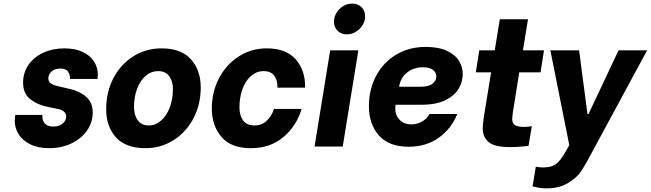

<svg xmlns="http://www.w3.org/2000/svg" viewBox="-20 -806 3579 1056"><path d="M61 -142Q61 -151 63 -167L64 -174H214L213 -168Q212 -144 226.5 -127Q241 -110 273 -110Q304 -110 324 -126Q344 -142 344 -166Q344 -183 330 -193.5Q316 -204 296 -207L240 -219Q191 -228 149 -258.5Q107 -289 107 -351Q107 -406 136.5 -449Q166 -492 218 -516Q270 -540 335 -540Q394 -540 435.5 -520Q477 -500 497.5 -467Q518 -434 518 -395Q518 -383 517 -377L516 -372H365V-375Q365 -397 353.5 -413Q342 -429 312 -429Q283 -429 264.5 -413.5Q246 -398 246 -374Q246 -356 261.5 -346Q277 -336 303 -331L363 -317Q418 -305 454 -273.5Q490 -242 490 -188Q490 -133 458.5 -88Q427 -43 372.5 -17Q318 9 251 9Q190 9 147 -12Q104 -33 82.5 -67.5Q61 -102 61 -142Z M564 -205Q564 -300 604 -376.5Q644 -453 713.5 -496.5Q783 -540 869 -540Q976 -540 1030 -480Q1084 -420 1084 -325Q1084 -231 1044 -155Q1004 -79 934.5 -35Q865 9 780 9Q672 9 618 -50.5Q564 -110 564 -205ZM931 -316Q931 -360 910.5 -387.5Q890 -415 849 -415Q812 -415 782 -389.5Q752 -364 734.5 -319Q717 -274 717 -218Q717 -173 737.5 -144.5Q758 -116 799 -116Q835 -116 865.5 -142.5Q896 -169 913.5 -214.5Q931 -260 931 -316Z M1145 -209Q1145 -299 1184 -374.5Q1223 -450 1292 -495Q1361 -540 1448 -540Q1554 -540 1607 -479Q1660 -418 1658 -324H1506Q1507 -365 1488 -390Q1469 -415 1430 -415Q1392 -415 1361.5 -389Q1331 -363 1314 -317.5Q1297 -272 1297 -215Q1297 -171 1317 -143.5Q1337 -116 1381 -116Q1419 -116 1446.5 -141.5Q1474 -167 1487 -207H1639Q1611 -113 1538.5 -52Q1466 9 1359 9Q1251 9 1198 -53Q1145 -115 1145 -209Z M1796 -529H1951L1865 0H1710ZM1817 -686Q1817 -726 1847 -756Q1877 -786 1917 -786Q1949 -786 1968.5 -766.5Q1988 -747 1988 -717Q1988 -677 1957.5 -647Q1927 -617 1887 -617Q1856 -617 1836.5 -637Q1817 -657 1817 -686Z M2009 -222Q2009 -313 2048 -387.5Q2087 -462 2158 -505Q2229 -548 2321 -548Q2392 -548 2438 -526.5Q2484 -505 2504.5 -471Q2525 -437 2525 -398Q2525 -356 2502.5 -318Q2480 -280 2429.5 -255Q2379 -230 2300 -230H2156L2155 -222Q2154 -217 2154 -208Q2154 -172 2178 -147Q2202 -122 2242 -122Q2275 -122 2301.5 -137.5Q2328 -153 2342 -179H2495Q2463 -99 2394 -49Q2325 1 2227 1Q2118 1 2063.5 -61.5Q2009 -124 2009 -222ZM2295 -329Q2339 -329 2359.5 -346Q2380 -363 2380 -386Q2380 -407 2361.5 -421.5Q2343 -436 2306 -436Q2256 -436 2219.5 -407.5Q2183 -379 2175 -329Z M2802 -196Q2801 -188 2799 -174.5Q2797 -161 2797 -152Q2797 -129 2811.5 -118.5Q2826 -108 2864 -108Q2881 -108 2905 -112L2887 -4Q2876 -2 2845.5 0.5Q2815 3 2786 3Q2700 3 2667.5 -24.5Q2635 -52 2635 -101Q2635 -122 2641 -162L2681 -408H2597L2616 -529H2701L2729 -700H2884L2856 -529H2972L2953 -408H2836Z M2985 230Q2956 230 2935.5 225Q2915 220 2909 219L2927 111Q2947 115 2968 115Q3015 115 3040.5 94Q3066 73 3090 29L3111 -8L3007 -529H3165L3211 -179H3217L3382 -529H3539L3212 76Q3192 113 3171 143Q3150 173 3102.5 201.5Q3055 230 2985 230Z"/></svg>

Font: Be Vietnam ExtraBold
Style: Italic
Weight: 800
Italic angle: -9.778°
Designer: Gabriel Lam
Foundry: TypeRant
Version: Version 3.000